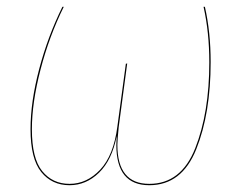

<svg xmlns="http://www.w3.org/2000/svg" viewBox="-20 -537 716 566"><path d="M70 -156Q70 -237 95.5 -333.5Q121 -430 164 -517H168Q125 -430 99.5 -332Q74 -234 74 -156Q74 -70 104.5 -32.5Q135 5 185 5Q236 5 275.5 -37Q315 -79 326 -164L351 -349L355 -350L330 -163Q326 -125 326 -110Q326 5 420 5Q514 5 555.5 -100Q597 -205 597 -353Q597 -442 580 -517H584Q601 -442 601 -354Q601 -203 558.5 -97Q516 9 420 9Q323 9 323 -109L324 -136Q310 -65 272 -28Q234 9 185 9Q133 9 101.5 -30Q70 -69 70 -156Z"/></svg>

Font: Fira Sans Condensed Four
Style: Italic
Weight: 100
Width: 3
Italic angle: -8°
Designer: bBox Type GmbH & Carrois Corporate GbR & Edenspiekermann AG
Foundry: bBox Type GmbH & Carrois Corporate GbR & Edenspiekermann AG
Version: Version 4.301